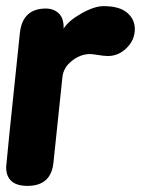

<svg xmlns="http://www.w3.org/2000/svg" viewBox="-45 -608 473 628"><path d="M20 -500Q28.8 -580.1 105 -580.1Q129.9 -580.1 146.5 -564.9Q163.1 -549.8 163.1 -519V-514.2Q178.2 -539.6 220.7 -563.7Q263.2 -587.9 293.9 -587.9Q345.7 -587.9 370.8 -566.4Q396 -544.9 396 -513.2Q396 -477.5 369.4 -451.2Q342.8 -424.8 308.1 -424.8Q295.9 -424.8 276.6 -428Q257.3 -431.2 249 -431.2Q218.8 -431.2 190.7 -409.4Q162.6 -387.7 159.2 -356L129.9 -77.1Q122.6 0 44.9 0Q-24.9 0 -24.9 -62Q-24.9 -71.8 20 -500Z"/></svg>

Font: BPreplay
Style: Bold Italic
Weight: 700
Italic angle: -6°
Designer: Magenta/George Triantafyllakos
Foundry: Magenta/George Triantafyllakos
Version: Version 1.00